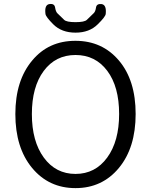

<svg xmlns="http://www.w3.org/2000/svg" viewBox="-20 -955 777 988"><path d="M146 -644Q230 -745 368 -745Q506 -745 592 -643.5Q678 -542 678 -368.5Q678 -195 592 -91Q506 13 368.5 13Q231 13 145 -91Q59 -195 59 -368Q59 -541 146 -644ZM205.5 -144Q267 -60 368.5 -60Q470 -60 531.5 -144Q593 -228 593 -368.5Q593 -509 532 -590.5Q471 -672 368.5 -672Q266 -672 205 -590Q144 -508 144 -368Q144 -228 205.5 -144ZM254 -830Q216 -868 214 -883Q208 -930 234 -934Q260 -938 263.5 -916.5Q267 -895 275 -887Q293 -870 310 -853Q322 -841 368.5 -841Q415 -841 427 -853Q444 -870 462 -887Q471 -895 474 -916Q477 -937 503 -934Q529 -930 524 -883Q522 -868 483 -830Q440 -787 368.5 -787Q297 -787 254 -830Z"/></svg>

Font: Resource Han Rounded JP Normal
Style: Regular
Weight: 350
Designer: Cyano Hao (round all glyphs); Ryoko NISHIZUKA 西塚涼子 (kana, bopomofo & ideographs); Paul D. Hunt (Latin, Greek & Cyrillic)
Foundry: Cyano Hao
Version: 0.990